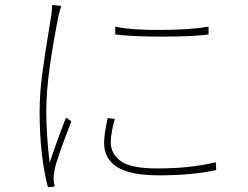

<svg xmlns="http://www.w3.org/2000/svg" viewBox="-20 -745 1017 788"><path d="M835.9 -635.7V-603.5Q768.6 -594.7 645.5 -594.7Q522.5 -594.7 453.1 -603.5V-635.7Q520.5 -621.1 643.1 -622.1Q765.6 -623 835.9 -635.7ZM434.6 -160.2Q434.6 -115.2 474.6 -84.5Q514.6 -53.7 627 -53.7Q694.3 -53.7 753.4 -60.1Q812.5 -66.4 866.2 -79.1L867.2 -46.9Q767.6 -25.4 631.8 -25.4Q515.6 -25.4 461.4 -59.1Q407.2 -92.8 407.2 -158.2Q407.2 -193.4 421.9 -260.7L451.2 -256.8Q434.6 -198.2 434.6 -160.2ZM219.7 -677.7Q198.2 -570.3 184.1 -469.7Q169.9 -369.1 169.9 -286.1Q169.9 -195.3 183.6 -77.1L208 -147.5Q229.5 -209 251 -262.7L272.5 -247.1L266.6 -230.5Q211.9 -88.9 204.1 -48.8Q199.2 -24.4 200.2 -6.8Q202.1 6.8 204.1 20.5L176.8 23.4Q161.1 -34.2 151.9 -113.3Q142.6 -192.4 142.6 -286.1Q142.6 -358.4 152.8 -437.5Q163.1 -516.6 179.7 -615.2L190.4 -681.6L191.4 -689.5Q194.3 -711.9 194.3 -724.6L231.4 -720.7Q228.5 -710.9 225.6 -700.7Q222.7 -690.4 219.7 -677.7Z"/></svg>

Font: Min Sans VF VF
Style: Regular
Weight: 400
Designer: Jinseong-Kim, NotoSansCJK, Nunito
Foundry: Jinseong-Kim
Version: Version 1.420;Glyphs 3.1.2 (3151)